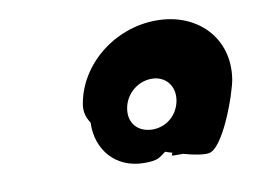

<svg xmlns="http://www.w3.org/2000/svg" viewBox="-55 -810 803 590"><g transform="rotate(-10 346.5 -515.0)"><path d="M197 -513C194 -493 199 -474 211 -456C208 -370 264 -305 353 -305C398 -305 401 -314 421 -328C429 -325 435 -323 443 -321C439 -316 437 -312 446 -312H474C509 -302 538 -298 550 -300C597 -300 657 -471 663 -513C682 -636 594 -730 464 -730C334 -730 216 -636 197 -513ZM329 -478C336 -523 375 -556 419 -556C461 -556 490 -523 483 -478C476 -434 440 -402 396 -402C350 -402 322 -434 329 -478Z"/></g></svg>

Font: Ampere
Style: Ita
Weight: 400
Version: Version 1